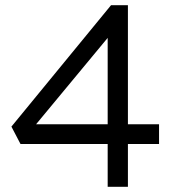

<svg xmlns="http://www.w3.org/2000/svg" viewBox="-20 -720 663 740"><path d="M395 -165H59L24 -232L408 -700H473V-241H593V-165H473V0H395ZM395 -241V-574L119 -241Z"/></svg>

Font: Lexend HM
Style: Regular
Weight: 400
Designer: Bonnie Shaver-Troup, Thomas Jockin, Octavio Pardo
Foundry: Lexend
Version: Version 1.091